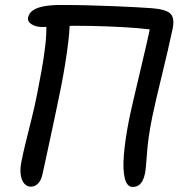

<svg xmlns="http://www.w3.org/2000/svg" viewBox="-20 -726 709 758"><path d="M503.8 12Q481.4 12 472.8 -21.5Q464.2 -55 469.1 -115.1Q474 -175.2 489.6 -254Q495.6 -284 506.7 -331.4Q517.8 -378.8 530.7 -433.3Q543.6 -487.8 556 -541.2Q568.4 -594.6 576.6 -636.6L594 -605.6Q570.2 -611.2 521.4 -615.1Q472.6 -619 408.6 -621.6Q344.6 -624.2 275.2 -624.2Q249.2 -624.2 225.1 -623Q201 -621.8 181.1 -620.6Q161.2 -619.4 146.4 -619.4Q130.8 -619.4 117 -624.3Q103.2 -629.2 95.8 -637.9Q88.4 -646.6 90.8 -656.8Q94.6 -675 111 -685.8Q127.4 -696.6 155.3 -701.5Q183.2 -706.4 218.6 -706.4Q269.4 -706.4 323.6 -705.1Q377.8 -703.8 427.9 -701.7Q478 -699.6 517.2 -697.5Q556.4 -695.4 577 -693.8Q632.4 -689.8 651.3 -673.5Q670.2 -657.2 661.8 -613.6Q653 -571.6 641.7 -523.4Q630.4 -475.2 618.7 -427Q607 -378.8 597.2 -337Q587.4 -295.2 581.4 -265.8Q564.2 -181.2 560.4 -121.8Q556.6 -62.4 552.2 -40.4Q549.2 -25.2 543.2 -13.2Q537.2 -1.2 527.4 5.4Q517.6 12 503.8 12ZM102.2 11Q86 11 75.5 -1.6Q65 -14.2 61.8 -36.4Q58.6 -58.6 64.6 -88.4Q71.8 -124.6 82.6 -168.2Q93.4 -211.8 105.4 -260Q117.4 -308.2 127.4 -359.2Q135.2 -398.2 144.1 -447.6Q153 -497 158.9 -547.3Q164.8 -597.6 162.2 -637L255.6 -656.2Q256 -618 250.6 -570Q245.2 -522 237.4 -474.1Q229.6 -426.2 221.4 -385Q215.4 -355 207.2 -315.5Q199 -276 189.9 -233.4Q180.8 -190.8 172.4 -152.1Q164 -113.4 157.8 -84.3Q151.6 -55.2 148.8 -43.4Q143.4 -14.4 130.5 -1.7Q117.6 11 102.2 11Z"/></svg>

Font: Shantell Sans Light
Style: Italic
Weight: 300
Italic angle: -11°
Designer: Stephen Nixon, Anya Danilova, Shantell Martin
Foundry: Arrow Type
Version: Version 1.008;[ac192a2d6]